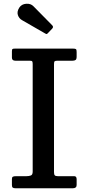

<svg xmlns="http://www.w3.org/2000/svg" viewBox="-20 -1011 476 1031"><path d="M270 -666V-87Q270 -74 274.2 -69.5Q278.5 -65 290 -65H378.5Q391.5 -65 391.5 -48.5V-17.5Q391.5 0 370.5 0H64.5Q53 0 48.5 -3.5Q44 -7 44 -17.5V-49.5Q44 -58.5 48.5 -61.8Q53 -65 67.5 -65H123Q136 -65 145.8 -68.8Q155.5 -72.5 155.5 -89.5V-667Q155.5 -677.5 153.2 -681.2Q151 -685 139.5 -685H62.5Q44 -685 44 -701.5V-735Q44 -745.5 47.2 -747.8Q50.5 -750 60.5 -750H372Q384.5 -750 388 -747Q391.5 -744 391.5 -731.5V-707Q391.5 -693 385.8 -689Q380 -685 369.5 -685H290Q277 -685 273.5 -682Q270 -679 270 -666ZM223 -831 98 -903Q82 -912 76 -930.2Q70 -948.5 83.5 -970Q96 -989 120.8 -990.8Q145.5 -992.5 160 -977L260 -875.5Q269 -866.5 260.5 -857.5L238 -834Q234 -829.5 231.2 -828.5Q228.5 -827.5 223 -831Z"/></svg>

Font: Besley Medium
Style: Regular
Weight: 500
Designer: Owen Earl
Foundry: indestructible type*
Version: Version 2.001; ttfautohint (v1.8.3)